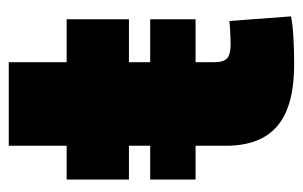

<svg xmlns="http://www.w3.org/2000/svg" viewBox="-150 -556 709 450"><g transform="rotate(-90 205.0 -330.5)"><path d="M385.3 -333.5V-227.1H9.8V-333.5ZM385.3 -529.3V-383.3H9.8V-529.3ZM88.9 -665H284.7V-182.6Q284.7 -162.1 293.5 -153.6Q302.2 -145 326.2 -145Q337.4 -145 356.2 -146Q375 -147 381.3 -147.9L392.1 -3.4Q369.6 1 339.4 2.4Q309.1 3.9 279.3 3.9Q181.6 3.9 135.3 -35.4Q88.9 -74.7 88.9 -155.8Z"/></g></svg>

Font: Inter 24pt Black
Style: Regular
Weight: 900
Designer: Rasmus Andersson
Foundry: rsms
Version: Version 4.001;git-66647c0bb